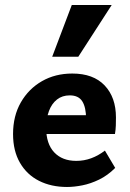

<svg xmlns="http://www.w3.org/2000/svg" viewBox="-20 -731 517 765"><path d="M247 14Q184 14 135.5 -10.5Q87 -35 59.5 -82.5Q32 -130 32 -197Q32 -269 63 -323Q94 -377 147 -407.5Q200 -438 268 -438Q352 -438 397 -390.5Q442 -343 442 -263Q442 -248 441.5 -231Q441 -214 438 -197H323V-257Q323 -303 308 -327Q293 -351 258 -351Q228 -351 207 -334.5Q186 -318 175 -288.5Q164 -259 164 -221Q164 -158 196 -124Q228 -90 284 -90Q315 -90 343.5 -100.5Q372 -111 398 -131L439 -62Q409 -32 375 -15.5Q341 1 308 7.5Q275 14 247 14ZM99 -197 115 -272H429V-197ZM188 -505 266 -711H425L292 -505Z"/></svg>

Font: Ysabeau Office ExtraBold
Style: Regular
Weight: 800
Designer: Christian Thalmann (Catharsis Fonts)
Version: Version 2.001;gftools[0.9.30]; featfreeze: tnum,lnum,ss02